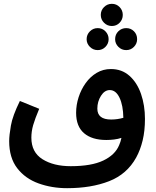

<svg xmlns="http://www.w3.org/2000/svg" viewBox="-20 -796 817 1004"><path d="M331 188Q251 188 181.5 163Q112 138 70 83.5Q28 29 28 -58Q28 -88 37 -139.5Q46 -191 84 -268L185 -227Q163 -175 153.5 -142Q144 -109 144 -76Q144 0 202 36.5Q260 73 350 73Q458 73 520 43.5Q582 14 603 -37Q611 -55 615 -75Q597 -69 576.5 -66.5Q556 -64 536 -64Q461 -64 419.5 -99.5Q378 -135 378 -206Q378 -247 391 -287.5Q404 -328 428 -361.5Q452 -395 485.5 -415Q519 -435 560 -435Q617 -435 657 -399.5Q697 -364 717.5 -304.5Q738 -245 738 -174Q738 -112 726 -62Q714 -12 692 28Q644 115 550.5 151.5Q457 188 331 188ZM489 -228Q489 -171 561 -171Q594 -171 625 -180Q624 -245 605 -285Q586 -325 554 -325Q527 -325 508 -295Q489 -265 489 -228ZM565 -660Q541 -660 524 -677Q507 -694 507 -718Q507 -742 524 -759Q541 -776 565 -776Q589 -776 605.5 -759Q622 -742 622 -718Q622 -694 605.5 -677Q589 -660 565 -660ZM491 -534Q467 -534 450 -551Q433 -568 433 -591Q433 -615 450 -632Q467 -649 491 -649Q515 -649 531.5 -632Q548 -615 548 -591Q548 -568 531.5 -551Q515 -534 491 -534ZM640 -534Q616 -534 599 -551Q582 -568 582 -591Q582 -616 599 -632.5Q616 -649 640 -649Q664 -649 680.5 -632.5Q697 -616 697 -591Q697 -568 680.5 -551Q664 -534 640 -534Z"/></svg>

Font: Noto Sans Arabic UI SmCn SmBd
Style: Regular
Weight: 600
Width: 4
Designer: Monotype Design Team, Nadine Chahine and Nizar Qandah
Foundry: Monotype Imaging Inc.
Version: Version 2.010; ttfautohint (v1.8.4.7-5d5b)